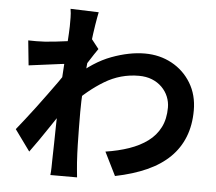

<svg xmlns="http://www.w3.org/2000/svg" viewBox="-57 -875 1115 989"><g transform="rotate(5 500.0 -380.0)"><path d="M511 -94Q577 -104 632 -123Q687 -142 727.5 -172Q768 -202 790 -245.5Q812 -289 812 -348Q812 -377 801 -404Q790 -431 768.5 -452.5Q747 -474 717 -486Q687 -498 649 -498Q554 -498 472 -448.5Q390 -399 317 -321V-463Q407 -547 498.5 -581Q590 -615 670 -615Q747 -615 809.5 -581Q872 -547 909 -486Q946 -425 946 -345Q946 -269 922 -208Q898 -147 851 -101Q804 -55 734 -23.5Q664 8 571 27ZM284 -528Q268 -527 243 -523.5Q218 -520 189.5 -516.5Q161 -513 132 -509Q103 -505 78 -502L65 -630Q87 -629 106.5 -629.5Q126 -630 152 -631Q176 -633 209.5 -636.5Q243 -640 277.5 -645Q312 -650 342 -656Q372 -662 389 -668L429 -617Q420 -605 408.5 -587Q397 -569 385 -550.5Q373 -532 364 -518L305 -330Q289 -307 265.5 -272Q242 -237 216 -198Q190 -159 165 -123Q140 -87 120 -60L41 -169Q60 -193 85 -224.5Q110 -256 136.5 -291.5Q163 -327 189 -362.5Q215 -398 237.5 -429.5Q260 -461 275 -484L277 -510ZM272 -721Q272 -743 272 -765.5Q272 -788 268 -811L414 -806Q409 -783 402 -739.5Q395 -696 388.5 -640Q382 -584 376.5 -522.5Q371 -461 367.5 -400Q364 -339 364 -286Q364 -245 364.5 -203Q365 -161 366 -117Q367 -73 370 -26Q371 -13 373 10.5Q375 34 377 51H239Q241 34 241.5 11.5Q242 -11 242 -23Q243 -72 244 -114Q245 -156 245.5 -203Q246 -250 248 -312Q249 -335 251 -370.5Q253 -406 255.5 -448.5Q258 -491 261 -535Q264 -579 266.5 -617.5Q269 -656 270.5 -683.5Q272 -711 272 -721Z"/></g></svg>

Font: Noto Sans JP Thin
Style: Bold
Weight: 700
Version: Version 2.004-H2;hotconv 1.0.118;makeotfexe 2.5.65603